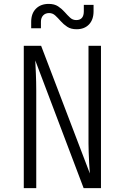

<svg xmlns="http://www.w3.org/2000/svg" viewBox="-20 -965 640 985"><path d="M102 0V-730H191L441 -75Q439 -97 437.5 -126Q436 -155 435 -183Q434 -211 434 -230V-730H498V0H409L161 -655Q162 -632 164 -588.5Q166 -545 166 -500V0ZM373 -815Q344 -815 325 -827.5Q306 -840 291.5 -856.5Q277 -873 263.5 -885.5Q250 -898 232 -898Q213 -898 201.5 -886Q190 -874 190 -853V-820H140V-853Q140 -896 164.5 -920.5Q189 -945 230 -945Q259 -945 278 -932.5Q297 -920 311.5 -903.5Q326 -887 339.5 -874.5Q353 -862 371 -862Q410 -862 410 -907V-940H460V-907Q460 -864 436.5 -839.5Q413 -815 373 -815Z"/></svg>

Font: JetBrains Mono NL ExtraLight
Style: Regular
Weight: 200
Designer: Philipp Nurullin, Konstantin Bulenkov
Foundry: JetBrains
Version: Version 2.304; ttfautohint (v1.8.4.7-5d5b)